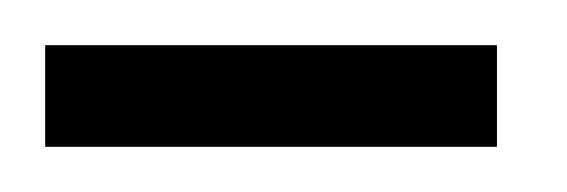

<svg xmlns="http://www.w3.org/2000/svg" viewBox="-20 -293 251 85"><path d="M0 -228H200V-273H0Z"/></svg>

Font: SpinnyJost
Style: Regular
Weight: 300
Version: Version 3.710